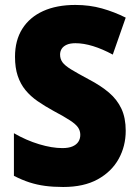

<svg xmlns="http://www.w3.org/2000/svg" viewBox="-20 -744 556 774"><path d="M486.8 -216.8Q486.8 -154.8 458.3 -103.3Q429.7 -51.8 373.8 -21Q317.9 9.8 234.9 9.8Q194.8 9.8 161.9 5.4Q128.9 1 98.6 -8.8Q68.4 -18.6 36.1 -35.2V-207Q85.9 -178.2 137.7 -162.6Q189.5 -147 231.4 -147Q256.3 -147 272.2 -153.8Q288.1 -160.6 295.9 -172.6Q303.7 -184.6 303.7 -200.2Q303.7 -217.3 294.4 -230.5Q285.2 -243.7 261.7 -259Q238.3 -274.4 195.8 -296.9Q160.2 -316.4 131.6 -336.2Q103 -356 82.8 -380.6Q62.5 -405.3 51.5 -438Q40.5 -470.7 40.5 -515.1Q40.5 -581.5 70.1 -628.2Q99.6 -674.8 154.1 -699.5Q208.5 -724.1 283.7 -724.1Q340.8 -724.1 391.1 -710Q441.4 -695.8 486.8 -672.9L434.6 -523.9Q393.1 -546.4 355 -558.1Q316.9 -569.8 284.2 -569.8Q262.7 -569.8 249 -563.7Q235.4 -557.6 228.8 -547.4Q222.2 -537.1 222.2 -523.9Q222.2 -506.3 231.9 -492.9Q241.7 -479.5 266.8 -464.1Q292 -448.7 338.4 -423.8Q386.2 -398.9 419.2 -370.8Q452.1 -342.8 469.5 -305.7Q486.8 -268.6 486.8 -216.8Z"/></svg>

Font: Open Sans SemiCondensed ExtraBold
Style: Regular
Weight: 800
Width: 4
Designer: Monotype Design Team
Foundry: Monotype Imaging Inc.
Version: Version 3.000